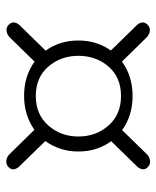

<svg xmlns="http://www.w3.org/2000/svg" viewBox="37 -646 500 614"><g transform="rotate(90 287.0 -339.0)"><path d="M62.5 -153.5 142 -235Q126.5 -256 118 -282.5Q109.5 -309 109.5 -339.5Q109.5 -370.5 118 -396.5Q126.5 -422.5 141.5 -443.5L62.5 -524.5Q53.5 -532.5 52 -542.8Q50.5 -553 59.5 -561.5Q68 -569.5 79.2 -568Q90.5 -566.5 99 -558.5L177 -479Q223.5 -513 287 -513Q349.5 -513 396 -479.5L474 -559.5Q482.5 -567.5 494 -568.8Q505.5 -570 514 -562Q523 -554 521.2 -544Q519.5 -534 511 -526L431.5 -444.5Q447 -423.5 455.8 -397.2Q464.5 -371 464.5 -339.5Q464.5 -308.5 455.5 -281.8Q446.5 -255 431 -234L511 -152Q519.5 -144 521.2 -134Q523 -124 514 -116Q505.5 -108 494 -109.2Q482.5 -110.5 474 -118.5L395 -199Q348.5 -166 286 -166Q224 -166 177 -199.5L99 -119.5Q90.5 -111.5 79.2 -110Q68 -108.5 59.5 -116.5Q50.5 -125 52 -135.2Q53.5 -145.5 62.5 -153.5ZM287 -203.5Q346 -203.5 381.2 -243.5Q416.5 -283.5 416.5 -339.5Q416.5 -396.5 381.2 -436.2Q346 -476 287 -476Q227.5 -476 193 -436.2Q158.5 -396.5 158.5 -339.5Q158.5 -283.5 193 -243.5Q227.5 -203.5 287 -203.5Z"/></g></svg>

Font: Fraunces 72pt Black
Style: Regular
Weight: 900
Version: Version 1.000;[0bf87f6ff]